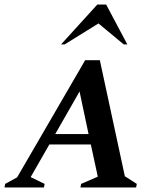

<svg xmlns="http://www.w3.org/2000/svg" viewBox="-48 -832 702 852"><path d="M-28 0 -25 -16 28 -45 330 -565H395L506 -50L559 -16L556 0H309L312 -16L386 -48L355 -191H171L88 -46L150 -16L147 0ZM197 -237H345L305 -426ZM223 -635 384 -812H423L517 -635H501L389 -728L239 -635Z"/></svg>

Font: Spectral SC SemiBold
Style: Italic
Weight: 600
Italic angle: -10°
Designer: Jean-Baptiste Levee
Foundry: Production Type
Version: Version 2.001